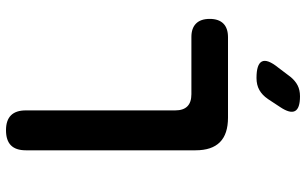

<svg xmlns="http://www.w3.org/2000/svg" viewBox="-210 -570 1020 640"><g transform="rotate(-90 300.0 -250.0)"><path d="M228 0Q173 0 146 -27Q119 -54 119 -108V-674Q119 -707 135.5 -723.5Q152 -740 186 -740Q219 -740 235.5 -723.5Q252 -707 252 -674V-176Q252 -149 265.5 -135.5Q279 -122 306 -122H497Q526 -122 541.5 -106.5Q557 -91 557 -61Q557 -31 541.5 -15.5Q526 0 496 0ZM263 174 290 133Q303 114 320 104.5Q337 95 360 95Q406 95 415 113Q424 131 395 167L364 208Q351 224 335.5 232Q320 240 299 240Q259 240 250 223.5Q241 207 263 174Z"/></g></svg>

Font: Maple Mono NL
Style: Bold
Weight: 700
Monospace: yes
Designer: subframe7536
Version: Version 7.000